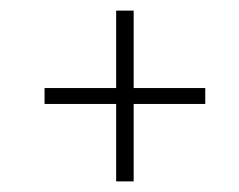

<svg xmlns="http://www.w3.org/2000/svg" viewBox="-20 -536 451 362"><path d="M367 -370V-340H232V-194H199V-340H64V-370H199V-516H232V-370Z"/></svg>

Font: Raleway ExtraLight
Style: Italic
Weight: 200
Italic angle: -12°
Designer: Matt McInerney, Pablo Impallari, Rodrigo Fuenzalida
Foundry: Matt McInerney, Pablo Impallari, Rodrigo Fuenzalida
Version: Version 4.026